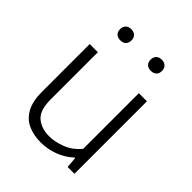

<svg xmlns="http://www.w3.org/2000/svg" viewBox="-211 -878 1014 1014"><g transform="rotate(45 296.0 -371.0)"><path d="M262 9Q208 9 166.8 -10Q125.5 -29 102 -71.8Q78.5 -114.5 78.5 -185V-541.5H139.5V-187.5Q139.5 -108 176 -76.8Q212.5 -45.5 271.5 -45.5Q315.5 -45.5 363 -64.5Q410.5 -83.5 445.5 -125.5V-541.5H506V0H455L450 -61H445.5Q408.5 -26.5 361 -8.8Q313.5 9 262 9ZM406.5 -669.5Q386.5 -669.5 375.2 -680.5Q364 -691.5 364 -710.5Q364 -730 375.2 -741.2Q386.5 -752.5 406.5 -752.5Q426 -752.5 437.5 -741.2Q449 -730 449 -710.5Q449 -691.5 437.5 -680.5Q426 -669.5 406.5 -669.5ZM178.5 -669.5Q159 -669.5 147.5 -680.5Q136 -691.5 136 -710.5Q136 -730 147.5 -741.2Q159 -752.5 178.5 -752.5Q198.5 -752.5 209.8 -741.2Q221 -730 221 -710.5Q221 -691.5 209.8 -680.5Q198.5 -669.5 178.5 -669.5Z"/></g></svg>

Font: Encode Sans SmExp Lt
Style: Regular
Weight: 300
Width: 6
Designer: Multiple Designers
Foundry: Impallari Type
Version: Version 3.002; ttfautohint (v1.8.3) -l 8 -r 50 -G 200 -x 14 